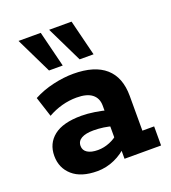

<svg xmlns="http://www.w3.org/2000/svg" viewBox="-119 -708 721 808"><g transform="rotate(-20 242.0 -304.5)"><path d="M180.3 10Q108 10 69.5 -24Q31 -58 31 -112Q31 -167.5 71.9 -199.9Q112.8 -232.3 195.3 -232.3Q222.8 -232.3 255.3 -227.3Q287.8 -222.3 312.4 -214.8L294.9 -203V-241.6Q294.9 -274.8 271.9 -293Q249 -311.2 202.6 -311.2Q169.1 -311.2 136.5 -302.3Q103.9 -293.4 74.1 -276.4L45 -366.5Q85.8 -388.3 133.4 -399.1Q181 -410 223.4 -410Q318.5 -410 367.2 -367.2Q415.8 -324.4 415.8 -241.4V-85.5H468.4V0H304.7V-65.8L322.8 -52.2Q295.5 -23.5 258 -6.8Q220.6 10 180.3 10ZM213.1 -72.7Q239.5 -72.7 266 -83.5Q292.5 -94.4 306.2 -109.8L294.9 -78V-171.2L312.2 -143.2Q290.3 -150.7 267.3 -153.8Q244.3 -157 222.1 -157Q187.2 -157 168.2 -146.1Q149.2 -135.3 149.2 -113.8Q149.2 -94.1 166.1 -83.4Q183 -72.7 213.1 -72.7ZM270.3 -457.8 192.2 -618.6H292.6L332.6 -457.8ZM133.2 -457.8 55.1 -618.6H154.6L194.6 -457.8Z"/></g></svg>

Font: Rokkitt SemiBold
Style: Regular
Weight: 600
Designer: Vernon Adams
Foundry: Vernon Adams
Version: Version 3.103